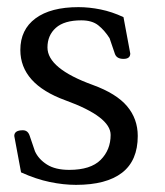

<svg xmlns="http://www.w3.org/2000/svg" viewBox="-20 -517 461 538"><path d="M366 -136Q366 -67 322 -33Q278 1 193 1Q158 1 119.5 -7Q81 -15 39 -34L20 -136Q20 -152 44 -152Q58 -152 63 -137L78 -93Q88 -71 111.5 -56Q135 -41 174 -41Q234 -41 262 -69Q290 -97 290 -139Q290 -190 163 -236Q37 -282 37 -377Q37 -434 79.5 -465.5Q122 -497 200 -497Q230 -497 262 -490.5Q294 -484 326 -469L345 -367Q345 -352 326 -352Q307 -352 302 -366L287 -410Q273 -432 255.5 -446Q238 -460 208 -460Q160 -460 136.5 -439Q113 -418 113 -384Q113 -325 240 -279Q306 -255 336 -219.5Q366 -184 366 -136Z"/></svg>

Font: Jura
Style: Regular
Weight: 400
Designer: Ed Merritt
Foundry: Ten by Twenty
Version: Version 1.007